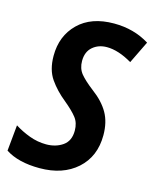

<svg xmlns="http://www.w3.org/2000/svg" viewBox="-112 -800 715 886"><g transform="rotate(15 245.5 -357.0)"><path d="M408 -213Q408 -275 383 -319Q358 -363 307 -401Q264 -434 244 -458.5Q224 -483 224 -519Q224 -563 251.5 -586.5Q279 -610 319 -610Q374 -610 440 -571L492 -678Q418 -724 323 -724Q214 -724 152.5 -663.5Q91 -603 91 -508Q91 -441 121 -398Q151 -355 196 -319Q237 -285 256 -260.5Q275 -236 275 -199Q275 -150 242 -127Q209 -104 163 -104Q122 -104 83 -118.5Q44 -133 11 -154L-1 -30Q60 10 162 10Q273 10 340.5 -50.5Q408 -111 408 -213Z"/></g></svg>

Font: Noto Sans UI SemiCondensed
Style: Bold Italic
Weight: 700
Width: 4
Designer: Monotype Design Team
Foundry: Monotype Imaging Inc.
Version: 1.001